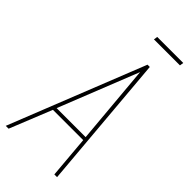

<svg xmlns="http://www.w3.org/2000/svg" viewBox="-289 -895 950 950"><g transform="rotate(45 186.0 -420.5)"><path d="M-25 0 257 -710H273L334 0H315L296 -221H84L-5 0ZM91 -240H294L257 -658ZM191 -821 194 -841H376L373 -821Z"/></g></svg>

Font: Georama SemiCondensed Thin
Style: Italic
Weight: 100
Width: 4
Italic angle: -9°
Designer: Jean-Baptiste Levee
Foundry: Production Type
Version: Version 1.000